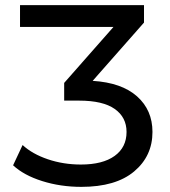

<svg xmlns="http://www.w3.org/2000/svg" viewBox="-20 -720 663 748"><path d="M341 -405Q454 -398 514 -344.5Q574 -291 574 -206Q574 -112 502.5 -52Q431 8 297 8Q216 8 144.5 -14.5Q73 -37 31 -76L68 -155Q106 -120 166.5 -99.5Q227 -79 295 -79Q380 -79 426.5 -112.5Q473 -146 473 -206Q473 -263 427 -295.5Q381 -328 288 -328H230V-397L422 -615H58V-700H541V-632Z"/></svg>

Font: Montserrat
Style: Regular
Weight: 500
Designer: Julieta Ulanovsky
Foundry: Julieta Ulanovsky
Version: Version 7.200;PS 007.200;hotconv 1.0.88;makeotf.lib2.5.64775